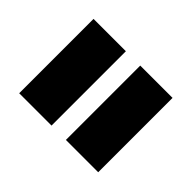

<svg xmlns="http://www.w3.org/2000/svg" viewBox="-76 -848 537 537"><g transform="rotate(45 192.5 -580.0)"><path d="M220.2 -433.2V-727.3H348V-433.2ZM35.5 -433.2V-727.3H163.4V-433.2Z"/></g></svg>

Font: Inter P Black
Style: Regular
Weight: 900
Designer: Rasmus Andersson
Foundry: rsms
Version: Version 3.018;git-588b23468